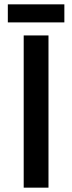

<svg xmlns="http://www.w3.org/2000/svg" viewBox="-20 -863 331 883"><path d="M203 0H89V-700H203ZM276 -760H16V-843H276Z"/></svg>

Font: Tilda Sans Semibold
Style: Regular
Weight: 600
Designer: ParaType Ltd
Foundry: ParaType Ltd
Version: Version 1.009